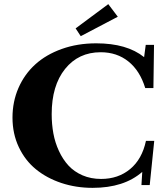

<svg xmlns="http://www.w3.org/2000/svg" viewBox="-20 -883 780 916"><path d="M365.2 -710.4 340.8 -747.6 496.6 -863.3 542 -803.2ZM421.9 13.2Q342.3 13.2 272.7 -10Q203.1 -33.2 151.4 -75.4Q99.6 -117.7 69.6 -181.4Q39.6 -245.1 39.6 -321.8Q39.6 -397.9 68.1 -463.4Q96.7 -528.8 148.2 -575.7Q199.7 -622.6 274.7 -649.4Q349.6 -676.3 439 -676.3Q585.4 -676.3 667.5 -610.4L675.3 -668.9H714.8L711.9 -462.9H672.9Q647.5 -545.9 592.5 -589.8Q537.6 -633.8 460.4 -633.8Q354.5 -633.8 290.5 -554.2Q226.6 -474.6 226.6 -338.4Q226.6 -290.5 234.6 -246.6Q242.7 -202.6 261.2 -162.6Q279.8 -122.6 306.6 -93.3Q333.5 -64 373.5 -46.6Q413.6 -29.3 462.4 -29.3Q543.9 -29.3 600.8 -76.4Q657.7 -123.5 676.3 -210.9H715.8L694.3 0H654.8L658.7 -63Q571.8 13.2 421.9 13.2Z"/></svg>

Font: Elstob 8pt
Style: Bold
Weight: 700
Designer: Peter S. Baker
Version: Version 1.015